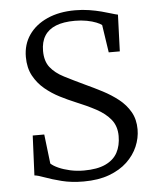

<svg xmlns="http://www.w3.org/2000/svg" viewBox="-54 -797 694 854"><g transform="rotate(-5 293.0 -370.0)"><path d="M285.5 11Q231 11 187.8 0Q144.5 -11 114.5 -22.2Q84.5 -33.5 69 -35L77 -212.5H128.5L144 -81.5Q155.5 -70.5 177.8 -60.5Q200 -50.5 229.2 -44Q258.5 -37.5 290.5 -37.5Q350.5 -37.5 387.2 -54.8Q424 -72 440.8 -103.2Q457.5 -134.5 457.5 -177Q457.5 -221 433.8 -250.5Q410 -280 369.5 -301.8Q329 -323.5 278.5 -344Q247 -357 212 -374.8Q177 -392.5 146.2 -418Q115.5 -443.5 96.2 -479Q77 -514.5 77 -563Q77 -619 106.2 -661.2Q135.5 -703.5 188.5 -727.2Q241.5 -751 313 -751Q346.5 -751 376 -746.2Q405.5 -741.5 430 -735Q454.5 -728.5 472.8 -722.8Q491 -717 501.5 -715L495.5 -551.5H446L427.5 -675Q420.5 -681 403.2 -688Q386 -695 361.2 -699.8Q336.5 -704.5 308 -704.5Q257 -704.5 223.2 -691Q189.5 -677.5 172.5 -650.5Q155.5 -623.5 155.5 -583Q155.5 -537.5 177.2 -509.8Q199 -482 238.5 -461.8Q278 -441.5 330 -417Q367 -400 404.5 -380.5Q442 -361 473.8 -336Q505.5 -311 524.8 -277.5Q544 -244 544 -199Q544 -160.5 528 -123Q512 -85.5 480 -55.2Q448 -25 399.5 -7Q351 11 285.5 11Z"/></g></svg>

Font: Merriweather 20pt Light
Style: Regular
Weight: 300
Version: Version 2.100